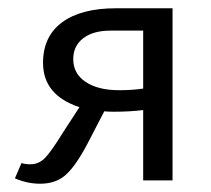

<svg xmlns="http://www.w3.org/2000/svg" viewBox="-20 -436 511 464"><path d="M260 -416H397V0H326V-170Q294 -166 255 -166Q240 -166 232 -167L191 -88Q163 -35 139 -13.5Q115 8 77 8Q46 8 16 -5L32 -42Q41 -39 53 -39Q74 -39 89 -54.5Q104 -70 133 -117L172 -177Q84 -206 84 -284Q84 -348 130 -382Q176 -416 260 -416ZM268 -218Q301 -218 326 -222V-362H247Q205 -362 181 -343.5Q157 -325 157 -293Q157 -258 187 -238Q217 -218 268 -218Z"/></svg>

Font: EauTest Medium
Style: Italic
Weight: 500
Italic angle: -12°
Designer: Christian Thalmann (Catharsis Fonts)
Version: Version 0.001;PS 000.001;hotconv 1.0.88;makeotf.lib2.5.64775